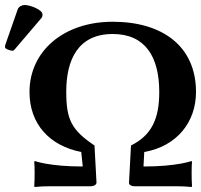

<svg xmlns="http://www.w3.org/2000/svg" viewBox="-46 -745 804 768"><path d="M153 0H318C329 0 340 -6 340 -15L332 -163C240 -225 219 -266 219 -378C219 -506 266 -609 405 -609C535 -609 591 -518 591 -377C591 -269 560 -204 478 -163L470 -14C470 -5 480 0 492 0H660C681 0 704 1 720 3L722 0C720 -28 720 -82 722 -97L720 -101C720 -101 662 -79 528 -79L531 -137C662 -160 738 -257 738 -377C738 -560 604 -658 405 -658C208 -658 72 -540 72 -377C72 -249 152 -162 279 -137L285 -79C151 -79 93 -101 93 -101L91 -97C93 -82 93 -28 91 0L93 3C109 1 132 0 153 0ZM53 -725C42 -725 29 -719 25 -708L-25 -565C-26 -562 -26 -557 -26 -556C-26 -549 -4 -542 4 -542C8 -542 12 -546 15 -550L119 -672C123 -677 124 -682 124 -687C124 -707 73 -725 53 -725Z"/></svg>

Font: Libertinus Sans
Style: Bold
Weight: 700
Designer: Philipp H. Poll, Khaled Hosny
Foundry: Caleb Maclennan
Version: Version 7.050;RELEASE